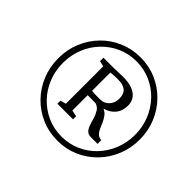

<svg xmlns="http://www.w3.org/2000/svg" viewBox="-178 -1179 1386 1386"><g transform="rotate(45 515.0 -486.0)"><path d="M129.5 -486.5Q129.5 -575.5 161.5 -652.5Q193.5 -729.5 250.2 -787.8Q307 -846 382.8 -878.5Q458.5 -911 545.5 -911Q632.5 -911 707.8 -878.5Q783 -846 840 -787.8Q897 -729.5 929 -652.5Q961 -575.5 961 -486.5Q961 -397.5 929 -320Q897 -242.5 840 -184.2Q783 -126 707.8 -93.2Q632.5 -60.5 545.5 -60.5Q458.5 -60.5 382.8 -93.2Q307 -126 250.2 -184.2Q193.5 -242.5 161.5 -320Q129.5 -397.5 129.5 -486.5ZM177 -486.5Q177 -407 204.8 -337.5Q232.5 -268 282.8 -215.2Q333 -162.5 400 -132.5Q467 -102.5 545.5 -102.5Q623 -102.5 690.2 -132.5Q757.5 -162.5 807.2 -215.2Q857 -268 885 -337.5Q913 -407 913 -486.5Q913 -565.5 885 -635Q857 -704.5 807.2 -757.2Q757.5 -810 690.2 -840Q623 -870 545.5 -870Q467 -870 400 -840Q333 -810 282.8 -757.2Q232.5 -704.5 204.8 -635Q177 -565.5 177 -486.5ZM400.5 -292.5V-674.5L357.5 -684.5V-719.5H431Q456 -719.5 474.2 -720Q492.5 -720.5 510.8 -721.2Q529 -722 554 -722.5Q639.5 -722.5 683.8 -690.2Q728 -658 728 -600.5Q728 -545.5 697.8 -509Q667.5 -472.5 617.5 -460Q644 -448 659 -427.2Q674 -406.5 684 -383.2Q694 -360 703.5 -338.8Q713 -317.5 727.8 -303.2Q742.5 -289 767.5 -287.5V-249.5H699.5Q670.5 -249.5 655.5 -266.8Q640.5 -284 632 -310.2Q623.5 -336.5 615.2 -364.5Q607 -392.5 592.5 -415.2Q578 -438 550 -447L468.5 -448V-291L517 -281V-249.5H357.5V-281ZM468.5 -492.5Q476 -491 492.2 -490.2Q508.5 -489.5 526 -489.5Q543.5 -489.5 553.5 -489.5Q595 -489.5 621.5 -518.8Q648 -548 648 -591.5Q648 -640 621.5 -661.5Q595 -683 545.5 -683Q526.5 -683 508.8 -682.5Q491 -682 468.5 -678.5Z"/></g></svg>

Font: Merriweather 60pt Light
Style: Italic
Weight: 300
Italic angle: -7.8°
Version: Version 2.101